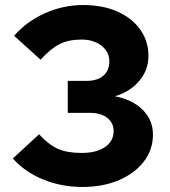

<svg xmlns="http://www.w3.org/2000/svg" viewBox="-20 -731 673 762"><path d="M307 11Q223 11 150.5 -19Q78 -49 31 -102L135 -198Q174 -156 210.5 -140Q247 -124 305 -124Q343 -124 371.5 -134.5Q400 -145 415.5 -164.5Q431 -184 431 -210Q431 -233 419.5 -249Q408 -265 387.5 -274Q367 -283 339 -283H249V-410H323Q366 -410 390 -430.5Q414 -451 414 -488Q414 -513 399.5 -532.5Q385 -552 360.5 -563Q336 -574 304 -574Q253 -574 217.5 -556.5Q182 -539 141 -494L36 -589Q86 -646 158.5 -678.5Q231 -711 310 -711Q387 -711 445 -685.5Q503 -660 536 -614.5Q569 -569 569 -509Q569 -452 532 -409Q495 -366 436 -349Q505 -336 546 -295.5Q587 -255 587 -197Q587 -137 551 -90Q515 -43 452 -16Q389 11 307 11Z"/></svg>

Font: Red Hat Text VF
Style: Regular
Weight: 300
Designer: Pentagram, MCKL
Foundry: Pentagram, MCKL
Version: Version 1.023